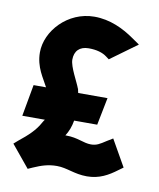

<svg xmlns="http://www.w3.org/2000/svg" viewBox="-73 -648 603 729"><g transform="rotate(10 228.5 -283.5)"><path d="M13 -62 83 23 101 15C133 1 158 -7 191 -7C230 -7 260 12 309 12C357 12 391 -8 423 -32L441 -45L383 -147L360 -133C337 -118 325 -110 303 -110C274 -110 250 -127 206 -127H202C213 -144 221 -164 225 -188H314L335 -294H222C221 -298 220 -303 219 -307V-309L218 -310C209 -335 178 -387 178 -415C178 -448 197 -468 232 -468C263 -468 286 -461 302 -449L314 -440L417 -515L388 -535C345 -565 293 -590 233 -590C130 -590 52 -503 52 -421C52 -363 82 -326 98 -294H50L28 -172H115C113 -169 109 -164 106 -158C90 -128 63 -103 29 -76Z"/></g></svg>

Font: Charger Sport
Style: UltNrw
Weight: 1000
Designer: Jasper
Foundry: Cannot Into Space Fonts
Version: Version 1.1